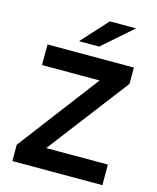

<svg xmlns="http://www.w3.org/2000/svg" viewBox="-133 -1012 905 1104"><g transform="rotate(15 319.5 -460.5)"><path d="M48 0V-97L412.6 -577.4H69.8V-700H583.8V-603L217 -122.6H583.8V0ZM239.8 -765 381.8 -921H537.6L359.6 -765Z"/></g></svg>

Font: Overpass
Style: Regular
Weight: 400
Designer: Delve Withrington, Dave Bailey, Thomas Jockin
Foundry: Delve Fonts LLC
Version: Version 4.000